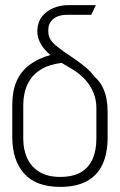

<svg xmlns="http://www.w3.org/2000/svg" viewBox="-20 -720 471 751"><path d="M241 -662H337L355 -700H247Q216 -700 188.5 -688.5Q161 -677 144 -655Q127 -633 126 -600Q125 -579 135 -557Q145 -535 167 -514L177 -505Q128 -491 94.5 -465.5Q61 -440 44.5 -401.5Q28 -363 28 -310V-184Q28 -93 74.5 -41Q121 11 216 11Q278 11 319 -11Q360 -33 380.5 -76Q401 -119 401 -184V-282Q401 -306 397 -330.5Q393 -355 382 -378Q371 -401 350 -420Q334 -441 313.5 -458Q293 -475 271 -490Q249 -505 227 -520Q212 -531 198.5 -542Q185 -553 176.5 -567Q168 -581 169 -603Q169 -623 179.5 -636.5Q190 -650 206 -656Q222 -662 241 -662ZM357 -297V-178Q357 -131 342 -97.5Q327 -64 296 -46Q265 -28 215 -28Q168 -28 136 -46.5Q104 -65 87.5 -99Q71 -133 71 -177V-309Q71 -334 77 -360Q83 -386 99 -410Q115 -434 144.5 -451Q174 -468 221 -474L265 -448Q294 -430 314.5 -407Q335 -384 346 -356.5Q357 -329 357 -297Z"/></svg>

Font: Advent Pro Light
Style: Regular
Weight: 300
Version: Version 3.000